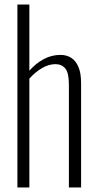

<svg xmlns="http://www.w3.org/2000/svg" viewBox="-20 -830 432 850"><path d="M57 0V-810H110V-517Q138 -549 173 -568Q208 -587 248 -587Q274 -587 294.5 -574.5Q315 -562 327 -534.5Q339 -507 339 -461V0H285V-455Q285 -508 269 -527Q253 -546 225 -546Q196 -546 166 -528.5Q136 -511 110 -482V0Z"/></svg>

Font: Oswald ExtraLight
Style: Regular
Weight: 250
Designer: Vernon Adams
Foundry: Vernon Adams
Version: Version 4.103;gftools[0.9.33.dev8+g029e19f]